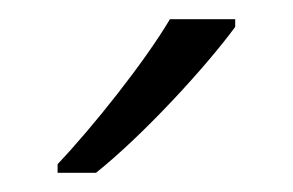

<svg xmlns="http://www.w3.org/2000/svg" viewBox="-20 -786 305 200"><path d="M225 -758V-766H157C131 -722 77 -654 40 -615V-606H80C130 -646 195 -717 225 -758Z"/></svg>

Font: Noto Sans Sinhala UI Light
Style: Regular
Weight: 300
Designer: Jelle Bosma - Monotype Design Team
Foundry: Monotype Imaging Inc.
Version: Version 2.006